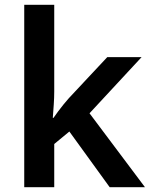

<svg xmlns="http://www.w3.org/2000/svg" viewBox="-20 -780 628 800"><path d="M206 -399Q206 -373 204 -344.5Q202 -316 200 -289H203Q211 -301 222 -315.5Q233 -330 244.5 -344.5Q256 -359 267 -371L427 -542H570L353 -308L584 0H437L269 -232L206 -180V0H81V-760H206Z"/></svg>

Font: Noto Sans Tangsa SemiBold
Style: Regular
Weight: 600
Version: Version 1.504